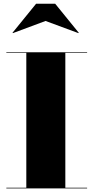

<svg xmlns="http://www.w3.org/2000/svg" viewBox="-20 -1038 514 1058"><path d="M231 -922.5 412 -855.5 414 -857.5 284 -1017.5H179L49 -857.5L51 -855.5ZM15 -3.5V0H460V-3.5H340V-746.5H460V-750H15V-746.5H125V-3.5Z"/></svg>

Font: Bodoni* 48pt Fatface
Style: Regular
Weight: 900
Version: Version 2.3